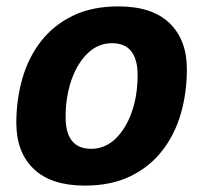

<svg xmlns="http://www.w3.org/2000/svg" viewBox="-20 -568 635 600"><path d="M245 12Q140 12 85.5 -40Q31 -92 31 -184Q31 -257 50 -323Q69 -389 108.5 -439.5Q148 -490 208 -519Q268 -548 350 -548Q456 -548 510 -495.5Q564 -443 564 -352Q564 -278 545 -212.5Q526 -147 486.5 -96.5Q447 -46 387 -17Q327 12 245 12ZM265 -103Q308 -103 340.5 -134Q373 -165 391.5 -217Q410 -269 410 -333Q410 -433 330 -433Q287 -433 254.5 -402Q222 -371 203.5 -318.5Q185 -266 185 -202Q185 -103 265 -103Z"/></svg>

Font: Geist
Style: Bold Italic
Weight: 700
Italic angle: -12°
Designer: Basement.studio, Andrés Briganti, Mateo Zaragoza
Foundry: Basement.studio, Vercel, Andrés Briganti, Guido Ferreyra, Mateo Zaragoza
Version: Version 1.500; ttfautohint (v1.8.4.7-5d5b)